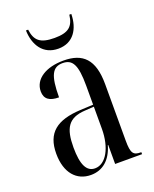

<svg xmlns="http://www.w3.org/2000/svg" viewBox="-140 -820 733 911"><g transform="rotate(-20 226.5 -365.0)"><path d="M220 -606C296 -606 332 -666 333 -740H323C316 -682 290 -660 220 -660C148 -660 122 -683 115 -740H104C106 -666 143 -606 220 -606ZM160 10C220 10 263 -27 283 -96H285V0H421V-10H419C381 -10 370 -22 370 -87V-372C370 -498 319 -545 222 -545C133 -545 71 -506 71 -444C71 -405 96 -388 143 -388C143 -499 163 -535 214 -535C264 -535 283 -501 283 -396V-300L218 -297C97 -291 39 -246 39 -141C39 -43 89 10 160 10ZM189 -13C147 -13 126 -53 126 -141C126 -237 151 -282 237 -287L283 -290V-178C283 -85 245 -13 189 -13Z"/></g></svg>

Font: Noto Serif Display ExtraCondensed
Style: Regular
Weight: 400
Width: 2
Designer: Monotype Design Team
Foundry: Monotype Imaging Inc.
Version: Version 2.009